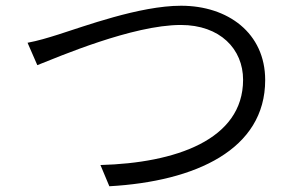

<svg xmlns="http://www.w3.org/2000/svg" viewBox="-20 -666 1040 669"><path d="M76 -517 110 -439C184 -468 442 -579 610 -579C747 -579 827 -495 827 -388C827 -178 590 -98 330 -91L361 -17C662 -34 904 -145 904 -387C904 -551 774 -646 611 -646C466 -646 270 -573 184 -546C146 -534 113 -524 76 -517Z"/></svg>

Font: ChiuKong Gothic MN Normal
Style: Regular
Weight: 350
Designer: Ryoko NISHIZUKA 西塚涼子 (kana, bopomofo & ideographs); Paul D. Hunt (Latin, Greek & Cyrillic); Sandoll Communications 산돌커뮤니
Foundry: Adobe
Version: Version 1.300